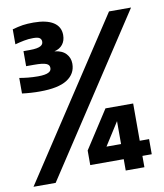

<svg xmlns="http://www.w3.org/2000/svg" viewBox="-80 -765 709 830"><g transform="rotate(-10 275.0 -349.5)"><path d="M257.8 -495.1Q257.8 -450.7 219 -425.8Q180.2 -400.9 99.1 -400.9Q91.3 -400.9 80.8 -401.1Q70.3 -401.4 59.6 -402.1Q48.8 -402.8 38.6 -403.8Q28.3 -404.8 21 -405.8V-474.1Q36.6 -471.2 57.9 -469Q79.1 -466.8 102.1 -466.8Q119.1 -466.8 130.6 -468.8Q142.1 -470.7 148.9 -474.4Q155.8 -478 158.4 -482.7Q161.1 -487.3 161.1 -493.2Q161.1 -500 158 -504.9Q154.8 -509.8 147 -512.9Q139.2 -516.1 126 -517.6Q112.8 -519 92.8 -519H59.1V-585H85.9Q105 -585 116.9 -587.2Q128.9 -589.4 135.3 -593.3Q141.6 -597.2 143.8 -601.8Q146 -606.4 146 -611.8Q146 -621.6 138.7 -627.4Q131.3 -633.3 109.9 -633.3Q88.9 -633.3 69.3 -629.4Q49.8 -625.5 29.8 -620.1V-686Q43 -689.5 54 -692.1Q64.9 -694.8 75.7 -696.3Q86.4 -697.8 97.7 -698.5Q108.9 -699.2 123 -699.2Q179.7 -699.2 210 -679.9Q240.2 -660.6 240.2 -624Q240.2 -599.1 227.3 -582.8Q214.4 -566.4 190.9 -561Q224.6 -557.1 241.2 -538.8Q257.8 -520.5 257.8 -495.1ZM97.2 0H0L453.1 -689.9H549.8ZM527.8 -49.8H486.8V0H404.8V-49.8H257.8V-113.8L365.2 -279.8H486.8V-116.2H527.8ZM404.8 -216.8 340.8 -116.2H404.8Z"/></g></svg>

Font: Code New Roman
Style: Bold
Weight: 700
Monospace: yes
Designer: Sam Radian
Foundry: Code New Roman
Version: Version 1.508 October 19, 2014